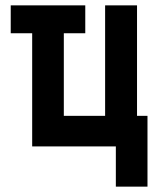

<svg xmlns="http://www.w3.org/2000/svg" viewBox="-20 -546 600 716"><path d="M412 150V0H100V-422H20V-526H298V-422H218V-114H372V-526H491V-114H530V150Z"/></svg>

Font: Ubuntu Sans Mono
Style: Bold
Weight: 700
Monospace: yes
Designer: Dalton Maag Ltd
Foundry: Dalton Maag Ltd
Version: Version 1.006